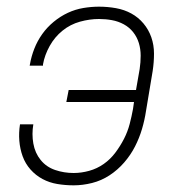

<svg xmlns="http://www.w3.org/2000/svg" viewBox="-20 -548 540 576"><path d="M201 8Q176 8 152 4Q128 0 107.5 -11Q87 -22 71.5 -39.5Q56 -57 48 -79Q40 -101 38 -125.5Q36 -150 40 -175H80Q75 -146 80 -117.5Q85 -89 102 -68Q119 -47 145.5 -38Q172 -29 201 -29Q224 -29 247.5 -35.5Q271 -42 291 -56Q311 -70 326 -90Q341 -110 352 -131.5Q363 -153 369 -176Q375 -199 379 -221L382 -242H179L186 -278H388L399 -341Q402 -361 402 -381Q402 -401 396.5 -419Q391 -437 379.5 -451.5Q368 -466 351.5 -475Q335 -484 316 -487.5Q297 -491 277 -491Q249 -491 220 -483Q191 -475 167.5 -456Q144 -437 129 -410Q114 -383 109 -355Q109 -354 109 -353Q109 -352 109 -351H69Q69 -352 69.5 -353.5Q70 -355 70 -356Q74 -379 83 -402Q92 -425 106.5 -445.5Q121 -466 141 -482.5Q161 -499 183.5 -509.5Q206 -520 230 -524Q254 -528 277 -528Q303 -528 328 -523.5Q353 -519 374 -507.5Q395 -496 410.5 -477.5Q426 -459 434 -436Q442 -413 442 -387Q442 -361 438 -335L418 -215Q414 -188 406 -161Q398 -134 385 -108.5Q372 -83 352.5 -60.5Q333 -38 308.5 -22Q284 -6 256 1Q228 8 201 8Z"/></svg>

Font: Iosevka SS04 XLt Obl
Style: Regular
Weight: 200
Italic angle: -9°
Monospace: yes
Designer: Belleve Invis
Foundry: Belleve Invis
Version: Version 19.0.0; ttfautohint (v1.8.4)